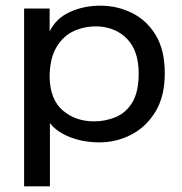

<svg xmlns="http://www.w3.org/2000/svg" viewBox="-20 -490 640 677"><path d="M65 167V-460H155V-379Q177 -425 226 -447.5Q275 -470 334 -470Q394 -470 446 -444Q498 -418 529.5 -365.5Q561 -313 561 -232Q561 -150 528 -96Q495 -42 442.5 -15Q390 12 331 12Q275 12 228 -6Q181 -24 156 -56V167ZM312 -62Q350 -62 386.5 -76.5Q423 -91 446 -128Q469 -165 469 -231Q469 -310 429 -352Q389 -394 324 -397Q280 -398 241.5 -381Q203 -364 179 -323.5Q155 -283 155 -217Q157 -138 202 -100Q247 -62 312 -62Z"/></svg>

Font: Inconsolata Expanded Medium
Style: Regular
Weight: 500
Width: 7
Monospace: yes
Designer: Raph Levien, Cyreal, Brenton Simpson
Foundry: Raph Levien, Cyreal, Google
Version: Version 3.001; ttfautohint (v1.8.2.53-6de2)